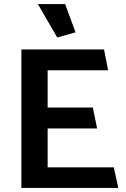

<svg xmlns="http://www.w3.org/2000/svg" viewBox="-20 -923 621 943"><path d="M561 0 539 -101H214V-292H457L436 -395H214V-578H511L491 -680H85V0ZM261 -739 351 -764 300 -903H166Z"/></svg>

Font: Catamaran
Style: Bold
Weight: 700
Designer: Pria Ravichandran
Version: Version 2.000